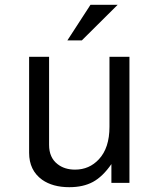

<svg xmlns="http://www.w3.org/2000/svg" viewBox="-20 -760 658 798"><path d="M518 -524V0H443V-78Q407 -26 366.5 -4Q326 18 268 18Q199 18 155 -13Q101 -52 101 -125V-524H184V-158Q184 -105 219 -78Q248 -55 292 -55Q351 -55 391 -98Q435 -145 435 -233V-524ZM260 -592 356 -740H469L320 -592Z"/></svg>

Font: Fragment Mono
Style: Regular
Weight: 400
Monospace: yes
Designer: Wei Huang based on Nimbus Sans by URW Studio, based on Helvetica by Max Miedinger.
Foundry: Wei Huang
Version: Version 1.021; ttfautohint (v1.8.4.7-5d5b)